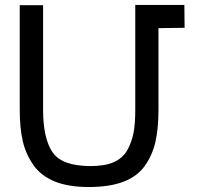

<svg xmlns="http://www.w3.org/2000/svg" viewBox="-20 -749 799 779"><path d="M348.1 -75.2Q404.8 -75.2 440.9 -90.8Q478 -106.9 496.6 -140.1Q514.6 -172.4 522 -210.9Q528.8 -246.6 528.8 -304.2V-729H728L729 -636.2L623 -634.8V-304.2Q623 -227.5 610.4 -172.4Q598.1 -119.1 566.9 -75.2Q536.6 -32.7 479.5 -11.2Q423.8 9.8 339.8 9.8Q257.3 9.8 202.1 -12.7Q146.5 -35.6 115.7 -79.1Q84.5 -124 72.3 -176.8Q60.1 -230 60.1 -304.2V-728H154.8V-304.2Q154.8 -186.5 193.8 -130.4Q232.4 -75.2 348.1 -75.2Z"/></svg>

Font: Miedinger*
Style: Book
Weight: 400
Version: Version 001.000